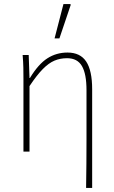

<svg xmlns="http://www.w3.org/2000/svg" viewBox="-20 -750 564 950"><path d="M406 180Q407 120 407.5 59.5Q408 -1 408 -62Q408 -123 408 -183.5Q408 -244 408 -304Q408 -384 385.5 -423Q363 -462 312 -462Q278 -462 249.5 -450Q221 -438 191.5 -408Q162 -378 126 -324V0H96V-360Q96 -389 95.5 -415.5Q95 -442 92 -478H122L126 -364H128Q170 -433 214.5 -461.5Q259 -490 314 -490Q377 -490 406.5 -445.5Q436 -401 436 -308V180ZM250 -560 294 -730H328L330 -726L274 -560Z"/></svg>

Font: Source Sans 3 VF
Style: Regular
Weight: 200
Designer: Paul D. Hunt
Foundry: Adobe
Version: Version 3.046;hotconv 1.0.118;makeotfexe 2.5.65603